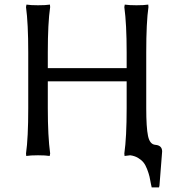

<svg xmlns="http://www.w3.org/2000/svg" viewBox="-20 -675 766 843"><path d="M579.1 -651.9Q612.3 -651.9 630.9 -654.8L631.8 -644Q622.1 -577.6 622.1 -444.8V-200.2Q622.1 -115.2 629.9 -78.1Q637.7 -41 662.1 -39.1Q691.9 -36.6 691.9 -9.8L680.2 139.2L678.2 147.9H646L644 138.2V139.2Q640.1 116.2 636.5 100.8Q632.8 85.4 625.7 67.1Q618.7 48.8 609.4 37.6Q600.1 26.4 585.4 17.8Q570.8 9.3 551.8 6.8Q529.8 9.3 526.9 9.8L525.9 -1Q536.1 -72.3 536.1 -200.2V-317.9H189.9V-200.2Q189.9 -76.2 200.2 -1L198.2 9.8Q180.2 6.8 147 6.8Q113.3 6.8 95.2 9.8L94.2 -1Q104 -68.8 104 -200.2V-444.8Q104 -572.8 94.2 -644L96.2 -654.8Q114.3 -651.9 147 -651.9Q180.7 -651.9 199.2 -654.8L200.2 -644Q189.9 -574.2 189.9 -444.8V-376H536.1V-444.8Q536.1 -568.8 525.9 -644L527.8 -654.8Q546.4 -651.9 579.1 -651.9Z"/></svg>

Font: Linear Smooth Low Contrast
Style: Regular
Weight: 500
Designer: Philipp H. Poll, Flanker
Foundry: Philipp H. Poll, reworked by Flanker
Version: Version 1.010 | FøM Fix